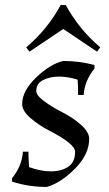

<svg xmlns="http://www.w3.org/2000/svg" viewBox="-20 -727 431 762"><path d="M93 -110 95 -68V-64Q141 -47 182 -47Q223 -47 250.5 -65Q278 -83 278 -125Q278 -156 173 -210Q134 -230 101 -258.5Q68 -287 68 -314Q68 -367 124.5 -420.5Q181 -474 231 -485Q295 -485 355 -469V-455Q316 -407 312 -350H290Q290 -389 288 -411Q249 -423 214 -423Q179 -423 151.5 -409.5Q124 -396 124 -366Q124 -348 157 -324Q190 -300 229 -280.5Q268 -261 301 -232Q334 -203 334 -176Q334 -115 278.5 -58.5Q223 -2 166 15Q94 15 28 -6V-20Q67 -68 71 -125H93Q93 -125 93 -110ZM231 -612 97 -522 84 -539Q168 -610 221 -707H241Q294 -610 378 -539L365 -522Z"/></svg>

Font: Almendra
Style: Regular
Weight: 400
Designer: Ana Sanfelippo
Foundry: Ana Sanfelippo
Version: Version 1.004